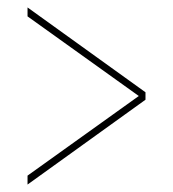

<svg xmlns="http://www.w3.org/2000/svg" viewBox="-20 -615 465 516"><path d="M54 -119 371 -347V-367L54 -595V-571L353 -357L54 -143Z"/></svg>

Font: Noto Serif Display Condensed Extra
Style: Regular
Weight: 800
Width: 3
Designer: Monotype Design Team
Foundry: Monotype Imaging Inc.
Version: Version 1.900